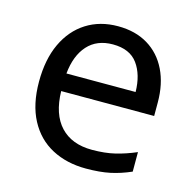

<svg xmlns="http://www.w3.org/2000/svg" viewBox="-87 -634 738 732"><g transform="rotate(15 282.0 -268.0)"><path d="M292 -546Q361 -546 410.5 -516Q460 -486 486.5 -431.5Q513 -377 513 -304V-251H146Q148 -160 192.5 -112.5Q237 -65 317 -65Q368 -65 407.5 -74.5Q447 -84 489 -102V-25Q448 -7 408 1.5Q368 10 313 10Q237 10 178.5 -21Q120 -52 87.5 -113.5Q55 -175 55 -264Q55 -352 84.5 -415Q114 -478 167.5 -512Q221 -546 292 -546ZM291 -474Q228 -474 191.5 -433.5Q155 -393 148 -321H421Q420 -389 389 -431.5Q358 -474 291 -474Z"/></g></svg>

Font: Noto Sans
Style: Regular
Weight: 400
Designer: Monotype Design Team
Foundry: Monotype Imaging Inc.
Version: Version 2.007